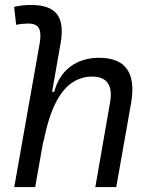

<svg xmlns="http://www.w3.org/2000/svg" viewBox="-20 -763 626 783"><path d="M368.7 0 428.7 -344.2Q447.3 -450.7 355 -450.7Q311 -450.7 272.9 -425Q234.9 -399.4 205.3 -340.1Q175.8 -280.8 156.2 -179.2L158.2 -196.8L123.5 0H38.1L142.1 -587.9Q148.9 -628.9 138.4 -647.9Q127.9 -667 96.2 -667Q84 -667 71.3 -665.8Q58.6 -664.6 45.9 -661.6L37.6 -734.9Q54.7 -739.3 72 -741Q89.4 -742.7 106.9 -742.7Q184.6 -742.7 213.1 -704.3Q241.7 -666 226.6 -583L192.4 -388.7H201.2Q218.8 -455.1 266.8 -491.2Q314.9 -527.3 384.3 -527.3Q547.4 -527.3 514.2 -340.3L454.1 0Z"/></svg>

Font: Cascadia Mono PL SemiLight
Style: Italic
Weight: 350
Italic angle: -10°
Monospace: yes
Designer: Aaron Bell
Foundry: Saja Typeworks
Version: Version 2404.023; ttfautohint (v1.8.4)